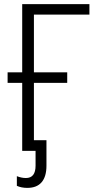

<svg xmlns="http://www.w3.org/2000/svg" viewBox="-20 -734 464 934"><path d="M145 -663V-382H307V-331H145V-52H206V72Q206 125 182.5 152.5Q159 180 113 180Q84 180 62 170V123Q85 132 106 132Q153 132 153 72V0H138H88V-331H17V-382H88V-714H415V-663Z"/></svg>

Font: Noto Sans UI NarrowLight
Style: Regular
Weight: 300
Width: 4
Designer: Monotype Design Team
Foundry: Monotype Imaging Inc.
Version: Version 1.001